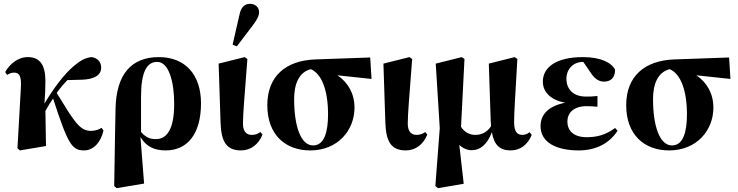

<svg xmlns="http://www.w3.org/2000/svg" viewBox="-20 -770 3850 1002"><path d="M84 15 220 -8C219 -69 218 -130 217 -191C230 -214 243 -236 257 -256C334 -19 355 15 418 15C470 15 507 -30 520 -89L510 -103C498 -95 479 -87 454 -87C396 -87 367 -136 276 -285C293 -309 311 -331 332 -352L408 -354C467 -356 508 -375 508 -417C508 -452 483 -468 459 -472C428 -470 399 -454 367 -427C313 -382 256 -304 212 -229C215 -268 217 -307 217 -346C217 -433 187 -472 125 -472C71 -472 29 -433 7 -394L17 -379C30 -387 41 -391 53 -391C82 -391 92 -372 89 -314L81 -170L71 4Z M716 -265C716 -392 745 -447 800 -447C861 -447 889 -344 889 -228C889 -95 851 -44 793 -44C761 -44 740 -54 716 -81ZM576 201 589 212 732 188 713 -55C742 -6 784 15 845 15C955 15 1029 -67 1029 -231C1029 -379 948 -472 809 -472C666 -472 587 -383 583 -204L580 -45Z M1238 15C1289 15 1330 -17 1350 -68L1339 -81C1327 -72 1312 -66 1295 -66C1270 -66 1248 -79 1248 -125C1248 -175 1256 -265 1271 -462L1257 -472L1121 -438L1131 -132C1134 -30 1162 15 1238 15ZM1194 -537 1216 -528 1298 -636C1320 -665 1332 -686 1332 -706C1332 -733 1312 -750 1285 -750C1260 -750 1238 -737 1229 -690Z M1599 15C1743 15 1830 -90 1830 -208C1830 -282 1796 -340 1741 -377L1919 -358L1912 -470L1628 -460C1470 -455 1375 -371 1375 -221C1375 -67 1469 15 1599 15ZM1515 -253C1515 -330 1539 -393 1602 -409C1659 -385 1692 -299 1692 -173C1692 -83 1673 -11 1614 -11C1550 -11 1515 -111 1515 -253Z M2098 15C2149 15 2190 -17 2210 -68L2199 -81C2187 -72 2172 -66 2155 -66C2130 -66 2108 -79 2108 -125C2108 -175 2116 -265 2131 -462L2117 -472L1981 -438L1991 -132C1994 -30 2022 15 2098 15Z M2645 15C2695 15 2734 -15 2755 -66L2744 -80C2732 -71 2720 -66 2708 -66C2683 -66 2663 -77 2663 -132C2663 -186 2669 -265 2680 -462L2666 -472L2531 -438L2541 -136L2543 -112C2521 -77 2489 -66 2460 -66C2434 -66 2405 -78 2386 -108C2392 -217 2398 -344 2404 -462L2390 -472L2254 -438L2275 -101L2252 201L2266 212L2400 189L2377 -14C2396 5 2420 14 2442 14C2487 14 2523 -17 2547 -80C2558 -16 2586 15 2645 15Z M3000 15C3093 15 3162 -24 3203 -88L3190 -102C3139 -64 3091 -54 3042 -54C2969 -54 2941 -92 2941 -136C2941 -179 2972 -216 3042 -216C3060 -216 3072 -215 3098 -213V-269C3072 -266 3057 -266 3038 -266C2969 -266 2936 -307 2936 -359C2936 -413 2976 -447 3022 -447H3024L3061 -393C3080 -363 3102 -344 3132 -344C3165 -344 3190 -362 3190 -406C3173 -441 3119 -472 3022 -472C2886 -472 2813 -421 2813 -344C2813 -291 2852 -248 2930 -234C2837 -216 2801 -168 2801 -112C2801 -25 2886 15 3000 15Z M3472 15C3616 15 3703 -90 3703 -208C3703 -282 3669 -340 3614 -377L3792 -358L3785 -470L3501 -460C3343 -455 3248 -371 3248 -221C3248 -67 3342 15 3472 15ZM3388 -253C3388 -330 3412 -393 3475 -409C3532 -385 3565 -299 3565 -173C3565 -83 3546 -11 3487 -11C3423 -11 3388 -111 3388 -253Z"/></svg>

Font: Source Serif 4 Display
Style: Bold
Weight: 700
Designer: Frank Grießhammer
Foundry: Adobe Systems Incorporated
Version: Version 4.004;hotconv 1.0.117;makeotfexe 2.5.65602